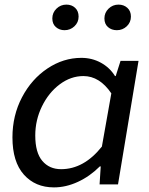

<svg xmlns="http://www.w3.org/2000/svg" viewBox="-20 -800 645 833"><path d="M34 -204Q34 -299 75.5 -378Q117 -457 186 -503Q255 -549 333 -549Q379 -549 417.5 -528Q456 -507 479 -470H482L503 -536H581L492 0H412L417 -78H413Q370 -35 318 -11Q266 13 214 13Q133 13 83.5 -42.5Q34 -98 34 -204ZM422 -164 463 -395Q412 -470 342 -470Q287 -470 239 -434Q191 -398 162 -338.5Q133 -279 133 -212Q133 -138 163.5 -102Q194 -66 245 -66Q344 -66 422 -164ZM207 -720Q207 -745 225 -762.5Q243 -780 268 -780Q291 -780 306 -766Q321 -752 321 -728Q321 -703 303 -686Q285 -669 260 -669Q238 -669 222.5 -682.5Q207 -696 207 -720ZM433 -720Q433 -745 451 -762.5Q469 -780 494 -780Q517 -780 532.5 -766Q548 -752 548 -728Q548 -703 530 -686Q512 -669 487 -669Q464 -669 448.5 -682.5Q433 -696 433 -720Z"/></svg>

Font: Nebula Sans Medium
Style: Regular
Weight: 500
Italic angle: -9°
Designer: Paul D. Hunt for Adobe (as Source Sans)
Foundry: Nebula Entertainment & Broadcasting LLC
Version: Version 1.010